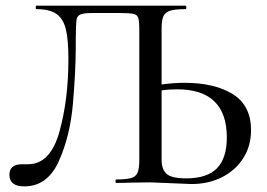

<svg xmlns="http://www.w3.org/2000/svg" viewBox="-20 -645 940 677"><path d="M779.8 -160.2Q779.8 -330.1 604 -330.1Q575.2 -330.1 549.8 -326.2V-81.1Q549.8 -47.9 567.4 -32Q585 -16.1 636.2 -16.1Q710.9 -16.1 745.4 -52Q779.8 -87.9 779.8 -160.2ZM65.9 12.2Q13.2 12.2 13.2 -28.8Q13.2 -65.9 58.1 -65.9H79.1Q157.2 -65.9 189.2 -179.4Q221.2 -293 221.2 -437Q221.2 -504.9 212.2 -542Q203.1 -579.1 179 -595.9Q154.8 -612.8 107.9 -612.8Q106 -612.8 106 -618.9Q106 -625 107.9 -625H634.8Q636.7 -625 637 -618.9Q637.2 -612.8 634.8 -612.8Q597.7 -612.8 580.3 -607.4Q563 -602.1 556.4 -588.1Q549.8 -574.2 549.8 -543.9V-347.2Q591.8 -353 630.9 -353Q736.8 -353 801 -313Q865.2 -272.9 865.2 -186Q865.2 -130.9 838.1 -87.9Q811 -44.9 763.4 -20.5Q715.8 3.9 654.8 3.9L509.8 -2L439 -1Q420.9 0 389.2 0Q387.2 0 387.2 -6.1Q387.2 -12.2 389.2 -12.2Q425.3 -12.2 442.1 -17.1Q459 -22 465.1 -36.4Q471.2 -50.8 471.2 -81.1V-537.1Q471.2 -571.3 467.5 -582Q463.9 -592.8 451.4 -595.9Q439 -599.1 400.9 -599.1H307.1Q278.3 -599.1 266.1 -595Q253.9 -590.8 250.5 -578.9Q247.1 -566.9 247.1 -480.5Q247.1 -394 237.1 -279.1Q227.1 -164.1 187 -75.9Q147 12.2 65.9 12.2Z"/></svg>

Font: Cormorant-Medium
Style: Regular
Weight: 500
Designer: Christian Thalmann (Catharsis Fonts)
Version: Version 3.000